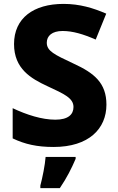

<svg xmlns="http://www.w3.org/2000/svg" viewBox="-20 -744 603 985"><path d="M526 -207C526 -318 464 -369 357 -418C259 -464 220 -482 220 -525C220 -560 247 -585 301 -585C353 -585 407 -569 471 -541L525 -674C458 -703 389 -724 306 -724C152 -724 52 -651 52 -518C52 -391 139 -341 223 -302C309 -262 357 -241 357 -195C357 -157 330 -130 264 -130C195 -130 117 -155 45 -189V-34C108 -4 170 10 255 10C436 10 526 -84 526 -207ZM368 71V61H214C211 102 198 167 187 208V221H287C323 168 347 120 368 71Z"/></svg>

Font: Noto Sans Bengali UI ExtraBold
Style: Regular
Weight: 800
Designer: Jelle Bosma - Monotype Design Team
Foundry: Monotype Imaging Inc.
Version: Version 2.003